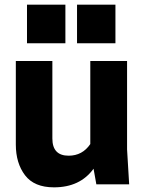

<svg xmlns="http://www.w3.org/2000/svg" viewBox="-20 -792 620 825"><path d="M48 -530H205V-197Q205 -123 275 -123Q334 -123 368 -173V-530H526V-150L535 0H394L382 -67Q324 13 212 13Q127 13 87.5 -39Q48 -91 48 -171ZM476 -772V-606H311V-772ZM261 -772V-606H96V-772Z"/></svg>

Font: Cooper Hewitt
Style: Bold
Weight: 711
Designer: Village Type and Design LLC
Foundry: Cooper Hewitt Smithsonian Design Museum
Version: 1.000